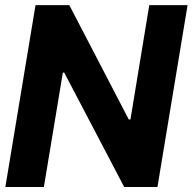

<svg xmlns="http://www.w3.org/2000/svg" viewBox="-20 -748 770 768"><path d="M730.3 -727.5 609.8 0H476.8L236.9 -457.6H231.4L155.5 0H1.4L122.1 -727.5H257.2L495.1 -270.1H501.8L577.1 -727.5Z"/></svg>

Font: Inter Tight
Style: Italic
Weight: 400
Italic angle: -9.39999°
Designer: Rasmus Andersson
Foundry: rsms
Version: Version 3.002